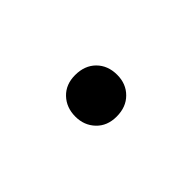

<svg xmlns="http://www.w3.org/2000/svg" viewBox="-27 -399 240 240"><g transform="rotate(45 93.0 -279.0)"><path d="M93 -242.5Q77 -242.5 66.5 -252.5Q56 -262.5 56 -279Q56 -296 66.2 -306.2Q76.5 -316.5 93 -316.5Q109 -316.5 119.2 -306.2Q129.5 -296 129.5 -279Q129.5 -262.5 119 -252.5Q108.5 -242.5 93 -242.5Z"/></g></svg>

Font: Encode Sans Condensed Condensed ExtraLight
Style: Regular
Weight: 200
Width: 3
Designer: Multiple Designers
Foundry: Impallari Type
Version: Version 3.000; ttfautohint (v1.8.3) -l 8 -r 50 -G 200 -x 14 